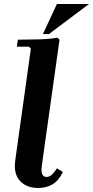

<svg xmlns="http://www.w3.org/2000/svg" viewBox="-20 -928 464 958"><path d="M264 -88 294 -70Q271 -24 240 -7Q209 10 171 10Q113 10 80 -25Q47 -60 56 -127L134 -685L124 -695H64L69 -730Q116 -730 171.5 -731.5Q227 -733 267 -740L277 -730L189 -104Q184 -69 191.5 -57Q199 -45 212 -45Q227 -45 239.5 -57Q252 -69 264 -88ZM424 -908 224 -758H194L264 -908Z"/></svg>

Font: Brygada 1918
Style: Italic
Weight: 400
Italic angle: -8°
Designer: Mateusz Machalski | Borys Kosmynka | Przemek Hoffer
Foundry: NIEPODLEGLA 2018
Version: Version 3.006